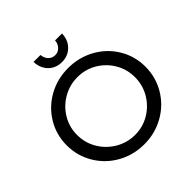

<svg xmlns="http://www.w3.org/2000/svg" viewBox="-229 -1079 1269 1269"><g transform="rotate(-45 406.0 -444.5)"><path d="M774 -351Q774 -253 725 -170.5Q676 -88 591.5 -40.5Q507 7 406 7Q305 7 220.5 -40.5Q136 -88 87 -170.5Q38 -253 38 -351Q38 -449 87 -530.5Q136 -612 220 -659Q304 -706 406 -706Q507 -706 591.5 -659Q676 -612 725 -530.5Q774 -449 774 -351ZM135 -351Q135 -277 172 -215Q209 -153 271.5 -116.5Q334 -80 407 -80Q480 -80 541.5 -116.5Q603 -153 639.5 -215Q676 -277 676 -351Q676 -425 639.5 -486.5Q603 -548 541.5 -584Q480 -620 407 -620Q334 -620 271.5 -584Q209 -548 172 -486.5Q135 -425 135 -351ZM406 -826Q434 -826 453 -846Q472 -866 474 -896H539Q537 -836 499.5 -799Q462 -762 406 -762Q349 -762 312 -799Q275 -836 273 -896H338Q340 -866 359 -846Q378 -826 406 -826Z"/></g></svg>

Font: Gontserrat
Style: Regular
Weight: 400
Designer: Julieta Ulanovsky
Foundry: Julieta Ulanovsky
Version: Version 6.001